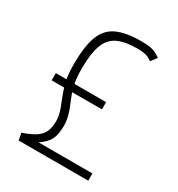

<svg xmlns="http://www.w3.org/2000/svg" viewBox="-190 -935 980 1058"><g transform="rotate(30 300.0 -406.0)"><path d="M87 0 79 -45Q130 -62 159.5 -81.5Q189 -101 201 -128.5Q213 -156 213 -196Q213 -213 210 -229Q207 -245 200 -265.5Q193 -286 181 -314Q167 -350 157.5 -380.5Q148 -411 144 -443Q140 -475 140 -516Q140 -629 164 -693.5Q188 -758 245 -785Q302 -812 401 -812Q447 -812 473 -804.5Q499 -797 524 -777L495 -740Q483 -750 470 -755.5Q457 -761 441 -763.5Q425 -766 401 -766Q321 -766 275 -743Q229 -720 209.5 -665.5Q190 -611 190 -516Q190 -479 193.5 -450Q197 -421 205 -393Q213 -365 227 -332Q241 -300 248.5 -277Q256 -254 259.5 -235Q263 -216 263 -196Q263 -140 247 -107.5Q231 -75 187 -46H530V0ZM79 -378V-424H399V-378Z"/></g></svg>

Font: Victor Mono Thin
Style: Regular
Weight: 100
Monospace: yes
Designer: Rune Bjørnerås
Version: Version 1.561;gftools[0.9.30]